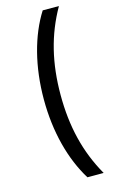

<svg xmlns="http://www.w3.org/2000/svg" viewBox="-140 -794 617 1040"><g transform="rotate(-15 168.5 -274.0)"><path d="M214 194H305C225 54 189 -97 189 -274C189 -451 225 -602 305 -742H214C138 -622 95 -457 95 -274C95 -91 138 71 214 194Z"/></g></svg>

Font: Malon Grotesk Med
Style: Regular
Weight: 500
Designer: Julieta Ulanovsky
Foundry: Julieta Ulanovsky
Version: Version 7.200